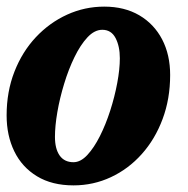

<svg xmlns="http://www.w3.org/2000/svg" viewBox="-22 -550 567 580"><path d="M-2 -201.5Q-2 -273 21.5 -333.2Q45 -393.5 86.2 -437.5Q127.5 -481.5 180.8 -505.8Q234 -530 293 -530Q354 -530 398.8 -503.8Q443.5 -477.5 467.8 -431Q492 -384.5 492 -323.5Q492 -251.5 469.2 -190.5Q446.5 -129.5 406.2 -84.5Q366 -39.5 313 -14.8Q260 10 200 10Q135 10 89.8 -17.5Q44.5 -45 21.2 -92.8Q-2 -140.5 -2 -201.5ZM144 -136.5Q144 -100.5 158.2 -80.2Q172.5 -60 200 -60Q221.5 -60 241.8 -81.8Q262 -103.5 279.8 -138.8Q297.5 -174 311 -216Q324.5 -258 332.2 -299.5Q340 -341 340 -374Q340 -410.5 327 -435.2Q314 -460 287 -460Q263.5 -460 242.2 -437.2Q221 -414.5 203 -377.5Q185 -340.5 171.8 -297Q158.5 -253.5 151.2 -211.2Q144 -169 144 -136.5Z"/></svg>

Font: Besley* Narrow
Style: Bold Italic
Weight: 700
Width: 4
Italic angle: -13°
Designer: Owen Earl
Foundry: indestructible type*
Version: Version 3.000; ttfautohint (v1.8.3)